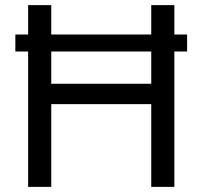

<svg xmlns="http://www.w3.org/2000/svg" viewBox="-20 -730 791 750"><path d="M710.9 -595.2V-528.8H661.1V0H570.8V-323.2H180.2V0H89.8V-528.8H40V-595.2H89.8V-710H180.2V-595.2H570.8V-710H661.1V-595.2ZM570.8 -402.8V-528.8H180.2V-402.8Z"/></svg>

Font: Rawline Medium
Style: Regular
Weight: 500
Designer: Matt McInerney, Pablo Impallari, Rodrigo Fuenzalida
Foundry: Matt McInerney, Pablo Impallari, Rodrigo Fuenzalida
Version: Version 4.020;PS 004.020;hotconv 1.0.88;makeotf.lib2.5.64775